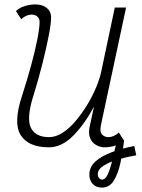

<svg xmlns="http://www.w3.org/2000/svg" viewBox="-20 -652 640 868"><path d="M587 8 596 50Q555 57 515 68.5Q475 80 448.5 97Q422 114 422 136Q422 146 428 153Q434 160 441 160Q455 160 465 140.5Q475 121 483.5 89Q492 57 500 20Q508 -17 517 -53L541 -16Q535 36 524.5 84.5Q514 133 494.5 164.5Q475 196 441 196Q414 196 399 179.5Q384 163 384 137Q384 103 411 78.5Q438 54 484 36.5Q530 19 587 8ZM76 -565 52 -602Q66 -616 90.5 -624Q115 -632 140 -632Q172 -632 191.5 -616Q211 -600 211 -574Q211 -546 200.5 -491.5Q190 -437 172 -365Q154 -293 129 -213Q99 -115 120 -73.5Q141 -32 202 -32Q232 -32 262.5 -51.5Q293 -71 321 -104Q349 -137 373 -176Q397 -215 414 -255.5Q431 -296 438 -330L499 -618H550L436 -85Q435 -80 434.5 -74.5Q434 -69 434 -65Q434 -50 444.5 -41Q455 -32 471 -32Q482 -32 494.5 -37.5Q507 -43 517 -53L541 -16Q527 -3 503 5.5Q479 14 453 14Q433 14 414.5 3.5Q396 -7 387.5 -27.5Q379 -48 385 -78L405 -170Q362 -90 310.5 -38Q259 14 201 14Q109 14 74 -40.5Q39 -95 79 -217Q103 -291 121 -357.5Q139 -424 149 -475Q159 -526 159 -553Q159 -568 149 -577Q139 -586 122 -586Q111 -586 98.5 -580.5Q86 -575 76 -565Z"/></svg>

Font: Victor Mono Thin
Style: Italic
Weight: 100
Italic angle: -12°
Monospace: yes
Designer: Rune Bjørnerås
Version: Version 1.561;gftools[0.9.30]